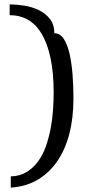

<svg xmlns="http://www.w3.org/2000/svg" viewBox="-20 -839 408 873"><path d="M24 -819Q54 -819 89.5 -813.5Q125 -808 155.5 -793.5Q186 -779 206.5 -753.5Q227 -728 227 -688Q253 -688 270 -662Q287 -636 296.5 -593.5Q306 -551 310 -498Q314 -445 314 -391Q314 -302 295 -229.5Q276 -157 239 -104Q202 -51 149 -20.5Q96 10 29 14V-37Q70 -38 100.5 -56.5Q131 -75 153 -105Q175 -135 188.5 -173.5Q202 -212 210 -253.5Q218 -295 221 -337.5Q224 -380 224 -417Q224 -509 209.5 -576Q195 -643 169 -686Q143 -729 106.5 -749.5Q70 -770 24 -770Z"/></svg>

Font: Milonga
Style: Regular
Weight: 400
Designer: Pablo Impallari, Brenda Gallo, Rodrigo Fuenzalida
Foundry: Pablo Impallari, Brenda Gallo, Rodrigo Fuenzalida
Version: Version 1.000; ttfautohint (v0.93) -l 8 -r 50 -G 200 -x 14 -